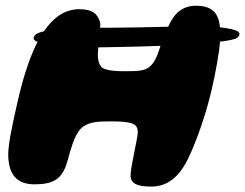

<svg xmlns="http://www.w3.org/2000/svg" viewBox="-20 -652 879 689"><path d="M523.5 17.5C581 17.5 623 -17.5 655 -82.5C684.5 -143.5 719 -240.5 740.5 -334C753.5 -391 766 -458 769.5 -502.5C797.5 -506 821 -510 830 -515.5C840.5 -524 843 -532.5 833.5 -539.5C819.5 -546.5 798 -551 769.5 -554C764.5 -605 741.5 -631.5 682.5 -631.5C644.5 -631.5 615 -613.5 595 -578.5C590.5 -571 587 -563.5 583.5 -556C510.5 -554.5 429 -552.5 379.5 -552.5C367.5 -552.5 354 -552.5 339.5 -552.5C340 -561 340 -568.5 339 -572.5C330.5 -600.5 314 -619 264.5 -619C212.5 -619 171 -589 137.5 -539.5C121 -536 109 -531 105 -524.5C96.5 -514.5 101 -507 115 -501.5C113 -497.5 111 -493.5 109 -490C80.5 -431.5 58.5 -356.5 40.5 -275.5C20 -186 10 -131.5 9.5 -98.5C9.5 -29.5 38 9.5 103 9.5C171.5 9.5 203 -9 221 -70.5C235.5 -124 246 -157 260.5 -178C268.5 -191.5 278.5 -198.5 288.5 -203.5C306 -212.5 323 -216.5 378.5 -216.5C428 -216.5 449.5 -212.5 463 -204.5C469.5 -200 474.5 -191.5 474.5 -178.5C474.5 -155.5 448.5 -54 448.5 -22C448.5 12.5 485.5 17.5 523.5 17.5ZM346 -409.5C337 -418 331 -434 331 -455.5C331 -462.5 332 -471.5 333 -482C391.5 -483 480.5 -484.5 556 -487.5C554 -481 551.5 -474.5 549.5 -468C537 -432 525 -417.5 511.5 -408.5C492 -396.5 469 -396.5 419.5 -396.5C388 -396.5 360.5 -400 346 -409.5Z"/></svg>

Font: Gluten
Style: Bold Italic
Weight: 700
Italic angle: -13°
Designer: Tyler Finck
Foundry: Etcetera Type Company
Version: Version 0.920